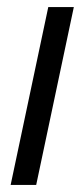

<svg xmlns="http://www.w3.org/2000/svg" viewBox="-20 -521 238 541"><path d="M10 0 116 -501H188L82 0Z"/></svg>

Font: Red Hat Display VF
Style: Italic
Weight: 300
Italic angle: -12°
Designer: Pentagram, MCKL
Foundry: Pentagram, MCKL
Version: Version 1.010